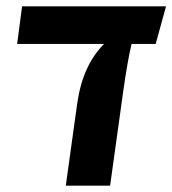

<svg xmlns="http://www.w3.org/2000/svg" viewBox="-20 -587 545 607"><path d="M504.9 -566.9 472.2 -448.2H396Q383.3 -396 369.1 -294.9L328.1 0H188L224.1 -259.8Q241.2 -380.4 309.1 -448.2H34.2L49.8 -566.9Z"/></svg>

Font: FiraGO SemiBold
Style: Italic
Weight: 600
Italic angle: -8°
Designer: bBox Type GmbH
Foundry: bBox Type GmbH
Version: Version 1.001;PS 001.001;hotconv 1.0.88;makeotf.lib2.5.64775